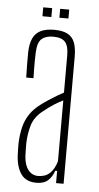

<svg xmlns="http://www.w3.org/2000/svg" viewBox="-51 -723 391 762"><g transform="rotate(5 144.0 -342.0)"><path d="M123.5 5.5Q83 5.5 63.2 -21Q43.5 -47.5 40.5 -94Q40 -108.5 39.5 -121.5Q39 -134.5 39.5 -148Q41 -180.5 47.8 -208.8Q54.5 -237 70.8 -261.5Q87 -286 117.5 -308Q136 -321.5 157.8 -335.2Q179.5 -349 201.5 -360.5V-509Q201.5 -546 187.5 -562Q173.5 -578 139.5 -578Q110 -578 93.8 -563.8Q77.5 -549.5 76 -509Q75.5 -495.5 75.2 -478.2Q75 -461 75.2 -442.5Q75.5 -424 76 -407H47Q46.5 -432 46 -459.2Q45.5 -486.5 46 -508Q47 -542.5 57.2 -564Q67.5 -585.5 88.2 -595.5Q109 -605.5 141.5 -605.5Q175 -605.5 194.8 -595Q214.5 -584.5 223 -562.8Q231.5 -541 231.5 -506V0H201.5V-48.5H194Q186 -24.5 169.8 -9.5Q153.5 5.5 123.5 5.5ZM128 -22Q156 -22 174 -38.2Q192 -54.5 201.5 -87V-329.5Q184.5 -321 166 -309.5Q147.5 -298 120.5 -276Q90.5 -251 81 -218.8Q71.5 -186.5 70 -148Q70 -139.5 70.2 -124.8Q70.5 -110 71 -95Q73.5 -60 88.8 -41Q104 -22 128 -22ZM157.5 -655V-690.5H193.5V-655ZM90 -655V-690.5H125.5V-655Z"/></g></svg>

Font: Big Shoulders Display ExtraLight
Style: Regular
Weight: 250
Designer: Patric King
Foundry: XO Type Co
Version: Version 2.002